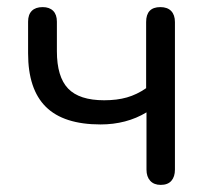

<svg xmlns="http://www.w3.org/2000/svg" viewBox="-20 -513 592 540"><path d="M432 7Q413 7 402.5 -4.5Q392 -16 392 -36V-197Q364 -180 331.5 -171.5Q299 -163 263 -163Q159 -163 109 -212.5Q59 -262 59 -363V-452Q59 -472 69.5 -482.5Q80 -493 100 -493Q119 -493 129.5 -482.5Q140 -472 140 -452V-369Q140 -297 171.5 -264Q203 -231 273 -231Q309 -231 337 -239Q365 -247 391 -265V-451Q391 -493 431 -493Q451 -493 461.5 -482Q472 -471 472 -451V-36Q472 -16 462 -4.5Q452 7 432 7Z"/></svg>

Font: Nunito
Style: Regular
Weight: 400
Designer: Vernon Adams
Foundry: Vernon Adams
Version: Version 3.602